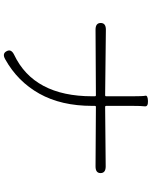

<svg xmlns="http://www.w3.org/2000/svg" viewBox="89 -888 821 1040"><g transform="rotate(90 500.0 -367.5)"><path d="M301 15Q270 33 257 8Q243 -17 276 -33Q501 -140 501 -456V-471Q501 -476 496 -476L140 -474Q104 -474 104 -502Q104 -530 140 -530L496 -526Q501 -526 501 -531V-675Q501 -731 498 -744Q495 -757 527 -758Q558 -759 555.5 -740.5Q553 -722 553 -675V-531Q553 -526 558 -526L881 -529Q917 -529 917 -501Q917 -474 881 -474L558 -476Q553 -476 553 -471V-456Q553 -288 487 -170Q421 -52 301 15Z"/></g></svg>

Font: Resource Han Rounded CN Light
Style: Regular
Weight: 300
Designer: Cyano Hao (round all glyphs); Ryoko NISHIZUKA 西塚涼子 (kana, bopomofo & ideographs); Paul D. Hunt (Latin, Greek & Cyrillic)
Foundry: Cyano Hao
Version: 0.990